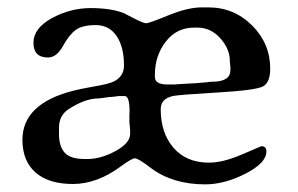

<svg xmlns="http://www.w3.org/2000/svg" viewBox="-20 -493 805 518"><path d="M300.8 -233.9Q280.3 -231 272.9 -231L259.3 -229Q249 -227.5 246.1 -227.5Q209 -227.5 164.1 -197.8Q139.2 -181.2 139.2 -148.4V-129.9Q139.2 -98.6 154.3 -81.3Q169.4 -64 209 -64H215.8Q252 -64 291.5 -85.4Q331.1 -106.9 331.1 -131.8V-143.6L330.6 -146.5L329.6 -158.7L329.1 -161.6V-185.1L329.6 -191.4Q329.6 -233.9 316.4 -233.9ZM397.9 -291.5V-285.2Q397.9 -265.1 431.6 -265.1H452.6L456.1 -265.6L515.1 -269L518.6 -269.5L537.1 -271Q545.9 -272.5 552.2 -272.5Q601.6 -272.5 601.6 -303.7V-313Q600.1 -321.8 600.1 -328.6Q600.1 -360.8 574.5 -389.6Q548.8 -418.5 512.7 -418.5H503.4Q456.5 -418.5 427.2 -380.6Q397.9 -342.8 397.9 -291.5ZM413.6 -198.2Q413.6 -134.3 448.2 -94.2Q482.9 -54.2 543.9 -54.2Q581.5 -54.2 633.1 -76.4Q684.6 -98.6 685.1 -98.6Q698.7 -98.6 698.7 -84.5Q698.7 -53.2 642.1 -24.4Q585.9 4.4 533.2 4.4Q445.8 4.4 386.7 -40Q353 -65.9 344.2 -65.9Q335.4 -65.9 305.7 -43.9Q241.7 3.4 176.5 3.4Q111.3 3.4 75.9 -27.6Q40.5 -58.6 40.5 -115.7Q40.5 -212.9 176.8 -248Q194.8 -252.9 234.4 -259.8Q273.9 -266.6 287.6 -273.4Q314.5 -287.1 314.5 -316.4Q314.5 -366.7 294.4 -396Q274.4 -425.3 238.5 -425.3Q202.6 -425.3 184.8 -412.6Q167 -399.9 149.9 -368.9Q132.8 -337.9 109.4 -337.9Q70.3 -337.9 70.3 -377.4Q70.3 -417 120.1 -444.1Q169.9 -471.2 224.6 -471.2Q279.3 -471.2 314 -457.5Q315.9 -456.5 341.6 -443.4Q367.2 -430.2 374.5 -430.2Q381.8 -430.2 434.3 -451.7Q486.8 -473.1 524.9 -473.1H542Q611.3 -473.1 660.2 -424.3Q709 -375.5 709 -307.6Q709 -270.5 689.7 -260Q670.4 -249.5 566.2 -243.4Q461.9 -237.3 446.3 -233.9Q413.6 -226.6 413.6 -198.2Z"/></svg>

Font: Averia Serif Libre Light
Style: Regular
Weight: 300
Version: Version 1.002